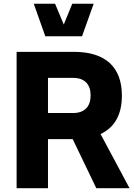

<svg xmlns="http://www.w3.org/2000/svg" viewBox="-20 -996 707 1016"><path d="M233.9 -259.8H364.7L489.7 0H665.5L512.2 -286.6C587.4 -322.3 625 -390.1 625 -490.2C625 -641.1 537.6 -721.7 371.1 -721.7H67.9V0H233.9ZM366.2 -584C428.7 -584 459.5 -549.3 459.5 -491.2C459.5 -432.6 428.2 -397.9 366.2 -397.9H233.9V-584ZM219.7 -804.2H414.1L475.6 -976.1H362.3L317.4 -866.2L271.5 -976.1H158.7Z"/></svg>

Font: Estedad ExtraBold
Style: Regular
Weight: 800
Designer: Amin Abedi
Version: Version 7.3